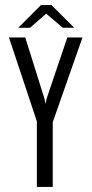

<svg xmlns="http://www.w3.org/2000/svg" viewBox="-20 -739 362 759"><path d="M125.7 0V-259.2L15.4 -591H79.8L156 -348.1L160 -328.1L164 -348.1L246.1 -591H306.1L188.5 -255.9V0ZM52.2 -629.2 141.8 -718.9H183.5L273.4 -629.4H228.2L162.7 -684.9L98.6 -629.2Z"/></svg>

Font: Alumni Sans Thin
Style: Regular
Weight: 100
Designer: Robert E. Leuschke
Foundry: Robert E. Leuschke
Version: Version 1.018